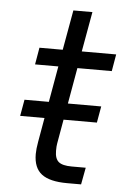

<svg xmlns="http://www.w3.org/2000/svg" viewBox="-49 -687 473 723"><g transform="rotate(5 187.0 -325.0)"><path d="M233 -435 209 -299H335L324 -237H198L182 -146Q180 -136 180 -118Q180 -88 194.5 -76Q209 -64 244 -64H297L285 0H232Q166 0 135.5 -23.5Q105 -47 105 -99Q105 -118 110 -146L126 -237H34L45 -299H137L161 -435H73L84 -499H172L199 -650H271L244 -499H374L363 -435Z"/></g></svg>

Font: Bai Jamjuree
Style: Italic
Weight: 400
Italic angle: -10°
Version: Version 1.000; ttfautohint (v1.6)